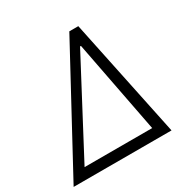

<svg xmlns="http://www.w3.org/2000/svg" viewBox="-184 -874 1000 1020"><g transform="rotate(-30 316.0 -363.5)"><path d="M-19.5 0 373.9 -727.3H429L581 0ZM83.5 -62.1H498.2L388.8 -629.3H383.2Z"/></g></svg>

Font: Inter Light  BETA
Style: Italic
Weight: 300
Italic angle: 9.39999°
Designer: Rasmus Andersson
Foundry: rsms
Version: Version 3.011;git-f93a4a705